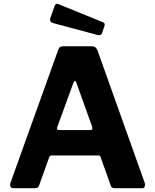

<svg xmlns="http://www.w3.org/2000/svg" viewBox="-20 -984 811 1004"><path d="M48 0Q39 0 35 -8Q31 -16 35 -29L284 -722Q288 -733 293 -737.5Q298 -742 310 -742H460Q482 -742 490 -720L737 -27Q740 -19 737 -9.5Q734 0 725 0H578Q563 0 559 -14L507 -160Q506 -165 503.5 -168Q501 -171 494 -171H250Q240 -171 237 -161L184 -13Q182 -7 177.5 -3.5Q173 0 163 0H48ZM453 -304Q467 -304 462 -321L378 -555Q375 -561 371.5 -561Q368 -561 365 -554L280 -321Q273 -304 289 -304ZM266 -954Q272 -968 284 -963L520 -867Q531 -862 526 -847L514 -812Q511 -804 506 -801.5Q501 -799 490 -801L259 -863Q237 -869 243 -889Z"/></svg>

Font: Libre Franklin
Style: Bold
Weight: 700
Designer: Pablo Impallari, Rodrigo Fuenzalida, Nhung Nguyen
Foundry: Impallari Type
Version: Version 3.000